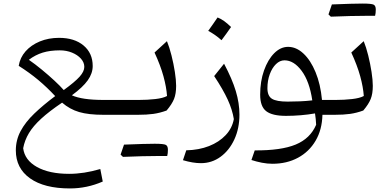

<svg xmlns="http://www.w3.org/2000/svg" viewBox="-20 -641 2168 1072"><path d="M309.6 -429.7Q395.5 -429.7 446.5 -387Q497.6 -344.2 497.6 -272.5Q497.6 -231.4 470 -192.6Q442.4 -153.8 381.3 -108.9Q438 -83 558.6 -83H559.1V0H558.6Q474.1 0 421.9 -15.4Q369.6 -30.8 326.7 -67.9Q254.9 -19.5 210 21.7Q165 63 141.4 102.5Q117.7 142.1 109.4 186.5Q117.7 252.9 186.3 291.3Q254.9 329.6 365.7 329.6Q448.7 329.6 540 302.7L553.7 372.6Q465.8 411.1 370.6 411.1Q227.1 411.1 147.7 354.7Q68.4 298.3 68.4 198.7Q68.4 140.6 95.2 90.6Q122.1 40.5 171.4 -6.8Q220.7 -54.2 288.1 -104.5Q242.2 -153.8 193.4 -194.6Q144.5 -235.4 84.5 -273.4Q91.8 -319.3 122.8 -354.5Q153.8 -389.6 202.4 -409.7Q251 -429.7 309.6 -429.7ZM314 -359.9Q259.3 -359.9 218.3 -347.2Q177.2 -334.5 141.1 -307.1Q175.8 -283.2 213.1 -252.4Q250.5 -221.7 283.2 -191.4Q315.9 -161.1 335.9 -138.2Q398.4 -183.6 424.6 -212.9Q450.7 -242.2 450.7 -267.6Q450.7 -292.5 431.9 -313.5Q413.1 -334.5 382.1 -347.2Q351.1 -359.9 314 -359.9Z M559.1 0Q543.5 0 543.5 -31.7V-51.3Q543.5 -83 559.1 -83H755.4Q803.2 -83 846.7 -87.9Q890.1 -92.8 912.6 -105Q909.2 -154.8 892.6 -215.3Q876 -275.9 842.8 -347.7L912.1 -411.1Q925.8 -377.9 937.5 -331.5Q949.2 -285.2 956.3 -239.5Q963.4 -193.8 963.4 -161.6Q963.4 -117.7 951.7 -88.4Q939.9 -59.1 910.2 -23.9Q873 -10.3 836.4 -5.1Q799.8 0 749 0ZM863.3 230Q783.7 230 666.5 234.9L653.3 222.2Q665 187 672.4 166.5Q793 161.6 843.8 161.6Q894.5 161.6 906 168Q917.5 174.3 917.5 195.1Q917.5 215.8 913.6 230Z M1316.9 -1Q1316.9 75.7 1288.6 137.2Q1260.3 198.7 1211.4 234.4Q1162.6 270 1101.6 270Q1057.6 270 1001.5 253.4L1020 198.2Q1090.3 196.8 1147 174.6Q1203.6 152.3 1240 113.5Q1276.4 74.7 1285.6 23.9Q1277.3 -28.3 1251.5 -84.7Q1225.6 -141.1 1175.8 -216.3L1231 -285.2Q1276.4 -199.7 1296.6 -132.3Q1316.9 -64.9 1316.9 -1ZM1194.8 -543.5Q1229.5 -530.3 1270 -490.2Q1243.7 -452.1 1216.8 -416.5Q1200.2 -431.6 1181.4 -444.8Q1162.6 -458 1142.6 -468.8Q1156.2 -487.3 1168.7 -505.6Q1181.2 -523.9 1194.8 -543.5Z M1588.4 -379.4Q1634.3 -379.4 1674.3 -342Q1714.4 -304.7 1741.9 -238Q1769.5 -171.4 1777.8 -83H1835.4V0H1780.3Q1778.3 83 1742.2 144.5Q1706.1 206.1 1643.8 239.7Q1581.5 273.4 1501 273.4Q1472.7 273.4 1442.6 267.6Q1412.6 261.7 1383.8 252.4L1402.3 198.7Q1549.8 199.7 1631.1 166Q1712.4 132.3 1745.1 55.7Q1744.6 38.6 1742.9 24.2Q1741.2 9.8 1738.8 -7.8Q1700.7 -1 1659.2 2.4Q1617.7 5.9 1576.7 5.9Q1500.5 5.9 1466.6 -20Q1432.6 -45.9 1432.6 -112.3Q1432.6 -187 1454.1 -247.6Q1475.6 -308.1 1511 -343.8Q1546.4 -379.4 1588.4 -379.4ZM1568.4 -304.2Q1542.5 -304.2 1520.8 -283Q1499 -261.7 1486.1 -226.3Q1473.1 -190.9 1473.1 -148.4Q1473.1 -105.5 1498.3 -89.6Q1523.4 -73.7 1585.9 -73.7Q1617.7 -73.7 1654.1 -75.2Q1690.4 -76.7 1723.6 -80.6Q1708 -186.5 1664.3 -245.4Q1620.6 -304.2 1568.4 -304.2Z M2023.9 -552.7Q1944.3 -552.7 1827.1 -547.9L1814 -560.5Q1825.7 -595.7 1833 -616.2Q1953.6 -621.1 2004.4 -621.1Q2055.2 -621.1 2066.7 -614.7Q2078.1 -608.4 2078.1 -587.6Q2078.1 -566.9 2074.2 -552.7ZM1835.4 0Q1819.8 0 1819.8 -31.7V-51.3Q1819.8 -83 1835.4 -83H1854Q1901.9 -83 1945.3 -87.9Q1988.8 -92.8 2011.2 -105Q2007.8 -154.8 1991.2 -215.3Q1974.6 -275.9 1941.4 -347.7L2010.7 -411.1Q2024.4 -377.9 2035.9 -331.5Q2047.4 -285.2 2054.4 -239.5Q2061.5 -193.8 2061.5 -161.6Q2061.5 -117.7 2049.8 -88.4Q2038.1 -59.1 2008.3 -23.9Q1971.2 -10.3 1934.8 -5.1Q1898.4 0 1847.7 0Z"/></svg>

Font: Pinar-FD Regular
Style: FD-Regular
Weight: 400
Designer: Amin Abedi
Version: Version 3.000